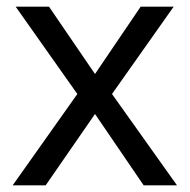

<svg xmlns="http://www.w3.org/2000/svg" viewBox="-20 -556 569 576"><path d="M212 -274 27 -536H127L265 -334L402 -536H501L316 -274L511 0H411L265 -214L117 0H18Z"/></svg>

Font: Noto Sans Old Persian
Style: Regular
Weight: 400
Designer: Monotype Design Team
Foundry: Monotype Imaging Inc.
Version: Version 2.001; ttfautohint (v1.8.4.7-5d5b)